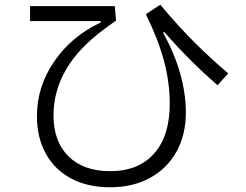

<svg xmlns="http://www.w3.org/2000/svg" viewBox="-20 -775 1040 811"><path d="M136 -285Q136 -409 209 -515.5Q282 -622 405 -680V-686H107V-749H465L470 -688L435 -663L418 -650Q206 -494 206 -287Q206 -177 269.5 -114.5Q333 -52 445 -52Q565 -52 631 -126.5Q697 -201 697 -337Q697 -427 672.5 -518.5Q648 -610 596 -715L657 -755Q736 -661 804 -593.5Q872 -526 944 -465L899 -415Q778 -520 674 -640L669 -637Q765 -462 765 -299Q765 -206 725.5 -134.5Q686 -63 613.5 -23.5Q541 16 445 16Q351 16 281.5 -20.5Q212 -57 174 -125Q136 -193 136 -285Z"/></svg>

Font: IBM Plex Sans JP
Style: Regular
Weight: 400
Designer: Mike Abbink; Paul van der Laan; Pieter van Rosmalen; Wujin Sim; Yejin Wi; Jinhee Kim; Boomi Park; Yona Kim; Kichan Ma
Foundry: Sandoll Inc.
Version: Version 1.000